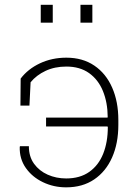

<svg xmlns="http://www.w3.org/2000/svg" viewBox="-20 -782 563 812"><path d="M259.8 10.3Q207 10.3 161.6 -11.5Q116.2 -33.2 89.1 -71.8Q62 -110.4 63.5 -160.6L64.5 -163.6H102.1Q102.1 -119.6 124 -89.4Q146 -59.1 181.9 -43.2Q217.8 -27.3 259.8 -27.3Q318.4 -27.3 357.7 -55.2Q397 -83 416.5 -132.1Q436 -181.2 436 -244.6L434.6 -247.1H174.8V-284.7H434.6L435.5 -287.1Q435.1 -348.6 415.3 -397Q395.5 -445.3 356.7 -472.9Q317.9 -500.5 260.7 -500.5Q211.4 -500.5 172.9 -482.4Q134.3 -464.4 109.4 -434.1L104.5 -335.4H66.4L67.4 -449.7Q98.1 -490.2 148.9 -514.2Q199.7 -538.1 260.7 -538.1Q329.6 -538.1 378.9 -504.6Q428.2 -471.2 454.3 -411.6Q480.5 -352.1 480.5 -274.4V-253.9Q480.5 -175.8 454.1 -116.2Q427.7 -56.6 378.4 -23.2Q329.1 10.3 259.8 10.3ZM320.3 -686V-761.7H370.6V-686ZM152.3 -686V-761.7H203.1V-686Z"/></svg>

Font: Roboto Slab ExtraLight
Style: Regular
Weight: 250
Designer: Google
Version: Version 2.000; ttfautohint (v1.8.1.43-b0c9)